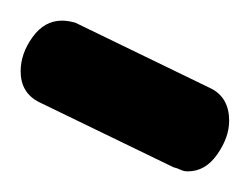

<svg xmlns="http://www.w3.org/2000/svg" viewBox="-20 -734 242 186"><path d="M162 -568Q158 -568 155 -569.5Q152 -571 148 -572L18 -635Q0 -644 0 -665Q0 -682 11.5 -698Q23 -714 40 -714Q46 -714 53 -712L185 -648Q202 -639 202 -617Q202 -601 190.5 -584.5Q179 -568 162 -568Z"/></svg>

Font: Dosis ExtraLight
Style: Bold
Weight: 700
Version: Version 3.001; ttfautohint (v1.8.2)